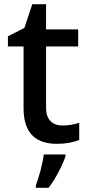

<svg xmlns="http://www.w3.org/2000/svg" viewBox="-20 -680 425 921"><path d="M279 -78C233 -78 201 -105 201 -162V-457H355V-539H201V-660H135L97 -546L18 -506V-457H93V-161C93 -27 166 10 254 10C294 10 337 2 360 -9V-91C338 -83 307 -78 279 -78ZM294 70V61H190C185 104 166 174 152 209V221H213C249 175 281 109 294 70Z"/></svg>

Font: Noto Sans Balinese Medium
Style: Regular
Weight: 500
Designer: Aditya Bayu, David Williams
Foundry: David Williams
Version: Version 2.005